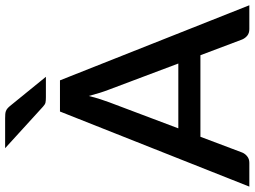

<svg xmlns="http://www.w3.org/2000/svg" viewBox="-141 -829 968 730"><g transform="rotate(-90 343.0 -464.0)"><path d="M466.5 -270 367.5 -533Q355.5 -563.5 343 -610.5Q337.5 -587 331 -567.2Q324.5 -547.5 319 -532.5L220 -270ZM688 0H597.5Q582 0 572.5 -7.8Q563 -15.5 558 -27L498 -186H188L128 -27Q124 -17 114 -8.5Q104 0 89 0H-1.5L284 -720H402.5ZM258 -928.5Q267 -928.5 273.8 -928Q280.5 -927.5 285.8 -925.5Q291 -923.5 295.5 -919.8Q300 -916 305 -910L416 -773.5H338.5Q325.5 -773.5 318.2 -775Q311 -776.5 302.5 -784.5L144.5 -928.5Z"/></g></svg>

Font: Lato SemiBold
Style: Regular
Weight: 600
Designer: Lukasz Dziedzic with Adam Twardoch and Botio Nikoltchev
Foundry: tyPoland Lukasz Dziedzic
Version: Version 2.015; 2015-08-06; http://www.latofonts.com/